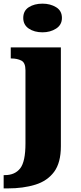

<svg xmlns="http://www.w3.org/2000/svg" viewBox="-46 -797 444 1057"><path d="M188 -619.1Q143.1 -619.1 112.5 -639.6Q82 -660.2 82 -698.2Q82 -737.8 112.5 -757.3Q143.1 -776.9 188 -776.9Q231 -776.9 262.9 -757.3Q294.9 -737.8 294.9 -698.2Q294.9 -660.2 262.9 -639.6Q231 -619.1 188 -619.1ZM-2.9 240.2H-25.9V167H-19Q36.1 167 65.2 129.9Q94.2 92.8 94.2 -6.8V-410.2Q94.2 -452.1 71.3 -463.6Q48.3 -475.1 17.1 -475.1H13.2V-536.1H289.1V7.8Q289.1 98.6 252 148.9Q214.8 199.2 148.4 219.7Q82 240.2 -2.9 240.2Z"/></svg>

Font: Koh Santepheap Black
Style: Regular
Weight: 900
Designer: Danh Hong
Version: Version 2.002; ttfautohint (v1.8.3)